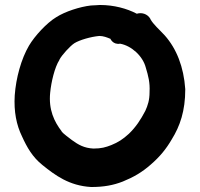

<svg xmlns="http://www.w3.org/2000/svg" viewBox="-20 -748 802 769"><path d="M39 -366C35 -301 46 -247 68 -202C88 -158 110 -119 150 -87C201 -46 257 -4 345 1H346C395 1 434 -6 472 -21C514 -38 549 -58 584 -89C620 -120 646 -152 668 -190C701 -243 722 -304 722 -390V-391C716 -480 687 -553 640 -606C619 -629 594 -650 582 -672V-673C570 -693 547 -699 528 -693C488 -714 436 -728 381 -728H380C370 -727 357 -727 344 -726C300 -721 241 -702 205 -679C167 -656 119 -604 96 -565C65 -512 44 -436 39 -366ZM181 -377C185 -419 199 -479 218 -508V-509C228 -528 261 -564 278 -575C299 -588 344 -601 378 -604C394 -604 409 -598 421 -593H422C422 -593 432 -568 461 -573C506 -565 552 -524 564 -477C574 -444 581 -417 579 -380V-379C579 -347 572 -326 562 -304C543 -268 525 -240 496 -212C472 -190 453 -178 426 -167C403 -158 386 -153 354 -153C317 -155 294 -168 268 -187C256 -196 232 -214 227 -221V-222C197 -261 174 -309 181 -377Z"/></svg>

Font: Hussar Pisanka
Style: Bd
Weight: 700
Designer: Robert Jablonski
Foundry: Cannot Into Space Fonts
Version: Version 1.070